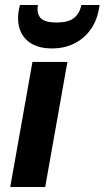

<svg xmlns="http://www.w3.org/2000/svg" viewBox="-20 -749 419 769"><path d="M21 0 110 -501H250L161 0ZM188 -555Q139 -555 106.5 -574Q74 -593 60.5 -628.5Q47 -664 56 -712L60 -729H132Q126 -696 142 -677.5Q158 -659 206 -659Q255 -659 277 -677.5Q299 -696 306 -729H379L376 -712Q367 -663 341 -628Q315 -593 276 -574Q237 -555 188 -555Z"/></svg>

Font: DM Sans 17pt ExtraBold
Style: Italic
Weight: 800
Italic angle: -10°
Version: Version 4.004;gftools[0.9.30]